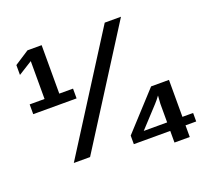

<svg xmlns="http://www.w3.org/2000/svg" viewBox="-131 -846 1163 1089"><g transform="rotate(-20 450.0 -301.5)"><path d="M45.9 -338.9V-397.9H135.7V-626.5L51.3 -573.7V-633.3L139.2 -690.4H224.6V-397.9H307.6V-338.9ZM265.6 0H167.5L604.5 -688H702.6ZM835.9 16.1V86.4H743.7V16.1H523.9V-35.6L728 -258.3H835.9V-35.2H900.4V16.1ZM743.7 -147.9Q744.1 -150.9 747.1 -196.3Q730 -172.9 714.8 -156.7L602.5 -35.2H743.7Z"/></g></svg>

Font: Liberation Sans
Style: Bold
Weight: 700
Designer: Steve Matteson
Foundry: Ascender Corporation
Version: Version 2.1.5